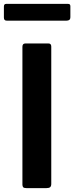

<svg xmlns="http://www.w3.org/2000/svg" viewBox="-36 -965 381 985"><path d="M213 -742Q227 -742 227 -726V-22Q227 -10 221.5 -5Q216 0 203 0H99Q87 0 83 -4.5Q79 -9 79 -18V-725Q79 -742 94 -742ZM325 -933V-876Q325 -859 305 -859H-1Q-9 -859 -12.5 -863Q-16 -867 -16 -875V-931Q-16 -945 -5 -945H314Q325 -945 325 -933Z"/></svg>

Font: Libre Franklin Thin SemiBold
Style: Regular
Weight: 600
Version: Version 3.000